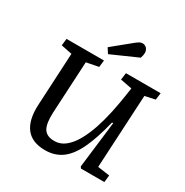

<svg xmlns="http://www.w3.org/2000/svg" viewBox="-208 -1097 1234 1279"><g transform="rotate(30 409.0 -457.0)"><path d="M677 -67 769 -54 763 0H583L575 -12L618 -369H609Q575 -230 534.5 -146Q494 -62 440.5 -24Q387 14 314 14Q213 14 166 -47Q119 -108 125 -226L146 -630L62 -647L68 -700H356L350 -647L257 -629L236 -230Q232 -144 255 -107Q278 -70 337 -70Q383 -70 420 -100Q457 -130 486 -181.5Q515 -233 536.5 -297.5Q558 -362 573 -432.5Q588 -503 598 -570L607 -630L518 -647L525 -700H792L785 -647L707 -630ZM475 -905Q489 -916 499.5 -922Q510 -928 522 -928Q542 -928 554.5 -914Q567 -900 567 -879Q567 -861 559 -839L358 -750L333 -789Z"/></g></svg>

Font: Literata 7pt Medium
Style: Italic
Weight: 500
Italic angle: -2°
Designer: Latin by Veronika Burian and Jose Scaglione. Greek by Irene Vlachou. Cyrillic by Vera Evstafieva
Foundry: TypeTogether
Version: Version 3.002